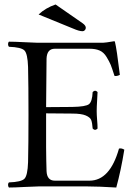

<svg xmlns="http://www.w3.org/2000/svg" viewBox="-20 -837 607 862"><path d="M229.5 -816.9 350.6 -732.9Q365.7 -722.2 365.2 -711.9Q365.2 -706.1 360.8 -701.4Q356.4 -696.8 350.6 -696.8Q335.4 -696.8 307.6 -709L153.3 -772Q184.1 -801.3 229.5 -816.9ZM304.2 -356.9Q365.2 -357.9 379.6 -369.4Q394 -380.9 396 -423.8Q407.2 -435.1 418 -423.8Q418 -414.1 416 -385.5Q414.1 -356.9 414.1 -337.9Q414.1 -321.8 416 -298.8Q418 -275.9 418 -259.8Q406.7 -248.5 396 -259.8Q394 -286.6 389.4 -298.3Q384.8 -310.1 365 -318.6Q345.2 -327.1 304.2 -327.1L187 -328.1Q186 -153.3 189 -68.8Q190.9 -25.9 226.1 -25.9H381.8Q473.6 -25.9 514.2 -169.9Q525.4 -172.9 538.1 -165Q522.9 -70.8 502 4.9Q421.9 0 374 0H151.9Q136.7 0 90.3 2.4Q43.9 4.9 20 4.9Q16.1 0 16.1 -7.1Q16.1 -14.2 20 -18.1Q75.2 -20 89.6 -34.4Q104 -48.8 106 -108.9Q107.9 -190.9 107.9 -320.8Q107.9 -453.6 106 -536.1Q104 -596.2 89.6 -610.6Q75.2 -625 20 -627Q16.1 -631.8 16.1 -638.9Q16.1 -646 20 -649.9Q44.9 -649.9 89.8 -647.5Q134.8 -645 149.9 -645H441.9Q451.7 -645 492.2 -651.9Q496.1 -651.9 496.1 -648.9Q503.9 -618.2 518.1 -501Q504.9 -494.1 494.1 -496.1Q482.9 -531.2 477.1 -545.7Q471.2 -560.1 458.5 -581.1Q445.8 -602.1 427.5 -610.1Q409.2 -618.2 381.8 -618.2H226.1Q190.9 -618.2 189 -574.2L187 -356Z"/></svg>

Font: Linux Libertine Display
Style: Regular
Weight: 400
Designer: Philipp H. Poll
Foundry: Philipp H. Poll
Version: Version 5.0.9